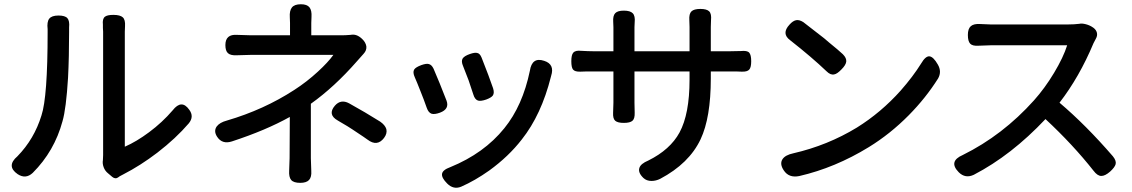

<svg xmlns="http://www.w3.org/2000/svg" viewBox="-20 -818 5323 903"><path d="M508 14 488 -3Q474 -14 467.5 -31.5Q461 -49 464 -65Q465 -73 465 -89V-379V-669Q465 -675 464 -687Q464 -697 464 -702Q461 -729 473 -739Q484 -748 513 -748Q545 -748 557.5 -736.5Q570 -725 568 -695Q567 -687 567 -669V-128Q622 -152 681 -196Q743 -242 792 -299Q834 -353 870 -302Q894 -270 868 -238Q807 -167 720 -100Q640 -39 560 2Q553 5 543 11Q538 15 536 16Q523 26 508 14ZM63 1Q8 -37 62 -83Q141 -164 175 -275Q204 -362 204 -666Q204 -674 204 -681Q200 -715 211.5 -730Q223 -745 255 -745Q286 -745 297 -732.5Q308 -720 305 -689Q305 -678 305 -667Q305 -551 300 -452Q291 -306 274 -248Q236 -107 134 -5Q101 26 63 1Z M1392 42Q1361 42 1349.5 28.5Q1338 15 1340 -16Q1342 -56 1342 -74Q1342 -205 1343 -268Q1230 -205 1071 -153Q1025 -138 1001 -175Q984 -201 999 -223Q1013 -242 1047 -251Q1221 -302 1364 -395Q1423 -433 1475 -481Q1523 -525 1548 -560H1356H1164Q1143 -560 1091 -558Q1064 -557 1052 -568Q1040 -579 1040 -606Q1040 -658 1095 -654Q1143 -652 1162 -652H1344V-710Q1344 -728 1343 -737Q1341 -768 1353 -783Q1365 -798 1395 -798Q1424 -798 1435.5 -783.5Q1447 -769 1445 -738Q1444 -728 1444 -710V-652H1587Q1603 -652 1629 -654Q1657 -660 1683 -635Q1700 -619 1703 -600Q1705 -581 1690 -565Q1685 -559 1674 -547Q1663 -535 1658 -529Q1553 -409 1442 -330V-74Q1442 -54 1444 -14Q1446 15 1433.5 28.5Q1421 42 1392 42ZM1709 -161Q1702 -166 1689 -175Q1655 -198 1638 -209Q1619 -222 1579 -245Q1572 -249 1569 -251Q1519 -279 1555 -321Q1583 -353 1622 -332Q1698 -290 1768 -246Q1791 -230 1797 -211Q1802 -190 1786 -169Q1754 -127 1709 -161Z M2083 45Q2056 18 2059 -0.5Q2062 -19 2098 -32Q2257 -97 2352 -215Q2438 -321 2472 -485Q2482 -551 2539 -532Q2590 -516 2572 -461Q2572 -460 2571 -457Q2526 -278 2434 -162Q2372 -82 2281 -16Q2213 32 2149 60Q2113 75 2083 45ZM2010 -283Q1995 -288 1987 -311Q1973 -351 1958 -388Q1940 -434 1931 -454Q1920 -478 1928 -491Q1935 -502 1962 -512Q1985 -520 1996 -517Q2010 -514 2019 -495Q2046 -433 2080 -345Q2095 -305 2049 -288Q2024 -279 2010 -283ZM2228 -345Q2213 -350 2206 -374Q2200 -394 2184 -440Q2166 -486 2158 -507Q2148 -530 2156 -543Q2164 -555 2190 -564Q2213 -572 2224 -569Q2237 -567 2245 -547Q2281 -456 2299 -403Q2306 -381 2298 -369Q2291 -359 2267 -350Q2241 -341 2228 -345Z M3044 33Q3021 33 3006 19Q2980 -6 2987 -28Q2993 -48 3029 -63Q3132 -114 3176 -195Q3223 -282 3223 -443V-482H2964V-335Q2964 -302 2965 -288Q2966 -260 2954.5 -250Q2943 -240 2914 -240Q2885 -240 2873.5 -250Q2862 -260 2863.5 -288Q2865 -316 2865 -335V-482H2769Q2727 -482 2710 -481Q2684 -480 2675 -491Q2667 -501 2667 -530Q2667 -560 2676 -570Q2686 -582 2713 -579Q2747 -577 2769 -577H2865V-690Q2865 -707 2864 -715Q2862 -744 2873.5 -756Q2885 -768 2914 -768Q2944 -768 2956 -755.5Q2968 -743 2965 -713Q2964 -706 2964 -690V-577H3093H3223V-691Q3223 -713 3222 -723Q3220 -753 3232 -764.5Q3244 -776 3274 -776Q3304 -776 3315.5 -764.5Q3327 -753 3324 -723Q3323 -713 3323 -691V-577H3415Q3450 -577 3465 -578Q3494 -581 3503.5 -570.5Q3513 -560 3513 -530Q3513 -501 3504 -491Q3495 -480 3468 -481Q3453 -482 3416 -482H3323V-449Q3323 -265 3275 -163Q3221 -49 3085 23Q3065 33 3044 33Z M3666 -17Q3646 -47 3660 -69Q3673 -89 3711 -97Q3872 -134 4010 -218Q4124 -289 4216 -392Q4274 -458 4312 -519Q4333 -555 4351.5 -553Q4370 -551 4391 -514Q4410 -481 4392 -449Q4334 -357 4254 -276Q4167 -188 4066 -126Q3908 -29 3739 10Q3690 20 3666 -17ZM3867 -483Q3799 -548 3696 -629Q3654 -660 3693 -702Q3709 -720 3724 -723Q3739 -726 3758 -714Q3809 -675 3856 -638Q3863 -632 3877 -620Q3925 -581 3944 -563Q3962 -545 3960 -528Q3958 -512 3938 -492Q3917 -470 3903 -468Q3886 -464 3867 -483Z M4489 -8Q4439 -59 4508 -89Q4696 -182 4843 -346Q4894 -403 4937.5 -475.5Q4981 -548 4999 -605H4639Q4620 -605 4582 -603Q4554 -601 4543 -612.5Q4532 -624 4532 -653.5Q4532 -683 4546 -695Q4560 -707 4590 -705Q4626 -703 4639 -703H4821H5003Q5032 -703 5056 -706Q5068 -709 5087 -704Q5106 -699 5120 -689L5123 -687Q5136 -677 5139 -663.5Q5142 -650 5134 -636Q5130 -629 5123 -615Q5056 -455 4963 -335Q5087 -230 5214 -83Q5231 -62 5227 -46Q5223 -31 5201 -11Q5177 10 5159 9.5Q5141 9 5123 -15Q5026 -138 4897 -258Q4737 -88 4560 4Q4520 23 4489 -8Z"/></svg>

Font: GenSenRounded JP M
Style: Regular
Weight: 500
Version: Version 1.501;PS 1;hotconv 16.6.51;makeotf.lib2.5.65220